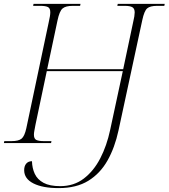

<svg xmlns="http://www.w3.org/2000/svg" viewBox="-35 -734 865 985"><path d="M266 231Q184 231 136.5 207Q89 183 89 139Q89 118 99.5 105.5Q110 93 129 93Q130 129 143.5 158Q157 187 188.5 204Q220 221 274 221Q344 221 395 182Q446 143 479.5 78Q513 13 530 -67L595 -369H205L147 -94Q144 -77 141.5 -64.5Q139 -52 139 -43Q139 -22 151.5 -16Q164 -10 190 -10H229L227 0H-15L-13 -10H24Q60 -10 75.5 -22.5Q91 -35 100 -76L215 -620Q223 -654 223 -671Q223 -692 210.5 -698Q198 -704 172 -704H135L137 -714H378L376 -704H338Q302 -704 286 -690.5Q270 -677 260 -629L207 -379H597L648 -620Q652 -636 654 -649Q656 -662 656 -670Q656 -690 644 -697Q632 -704 605 -704H567L569 -714H810L808 -704H771Q735 -704 720 -691Q705 -678 695 -631L573 -65Q554 23 516.5 89.5Q479 156 418 193.5Q357 231 266 231Z"/></svg>

Font: Noto Serif Display ExtraLight
Style: Italic
Weight: 200
Italic angle: -12°
Designer: Monotype Design Team
Foundry: Monotype Imaging Inc.
Version: Version 2.009